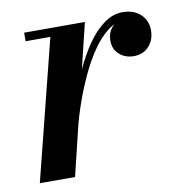

<svg xmlns="http://www.w3.org/2000/svg" viewBox="-61 -527 555 585"><g transform="rotate(-10 217.0 -235.0)"><path d="M16.5 0 125.5 -433.5H49V-460H237L125.5 0ZM144 -141Q153.5 -183.5 168 -229.2Q182.5 -275 202 -317.5Q221.5 -360 245.2 -394.5Q269 -429 296.8 -449.2Q324.5 -469.5 355 -469.5Q389 -469.5 410 -450.2Q431 -431 431 -400Q431 -371 413.2 -351.2Q395.5 -331.5 366.5 -331.5Q340 -331.5 321.8 -347.5Q303.5 -363.5 303.5 -390Q303.5 -417 321.2 -434.5Q339 -452 368 -452Q395.5 -452 412.8 -438.8Q430 -425.5 430 -400H403.5Q403.5 -420 390.8 -432Q378 -444 355 -444Q328 -444 303 -424.2Q278 -404.5 255.8 -371.8Q233.5 -339 215 -298.8Q196.5 -258.5 182.2 -217.5Q168 -176.5 159.5 -141Z"/></g></svg>

Font: Bodoni Moda 9pt SemiBold
Style: Italic
Weight: 600
Italic angle: -13°
Designer: Owen Earl
Foundry: indestructible type
Version: Version 2.004